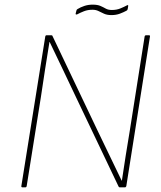

<svg xmlns="http://www.w3.org/2000/svg" viewBox="-20 -807 694 827"><path d="M77 0Q71 0 72 -6L175 -650Q176 -655 180 -655H201Q204 -655 205 -654Q206 -653 207 -650L400 -245Q426 -192 451.5 -138Q477 -84 504 -29H505Q513 -83 521.5 -137Q530 -191 539 -244L603 -650Q604 -655 609 -655H622Q627 -655 626 -650L524 -5Q522 0 518 0H496Q493 0 491 -3L308 -387Q280 -447 251 -507Q222 -567 194 -626H193Q183 -566 174 -507Q165 -448 156 -388L95 -6Q94 0 89 0ZM460 -742Q441 -742 428 -748Q415 -754 404 -759.5Q393 -765 378 -765Q358 -765 341.5 -758.5Q325 -752 312 -745Q309 -744 307 -745Q305 -746 306 -749L309 -761Q310 -766 314 -768Q327 -776 343.5 -781.5Q360 -787 379 -787Q400 -787 412.5 -781.5Q425 -776 435.5 -770Q446 -764 462 -764Q482 -764 498 -770.5Q514 -777 527 -784Q530 -786 531.5 -784.5Q533 -783 532 -780L530 -768Q529 -763 525 -761Q512 -754 496 -748Q480 -742 460 -742Z"/></svg>

Font: Sofia Sans Thin
Style: Italic
Weight: 250
Italic angle: -9°
Version: Version 4.100-B